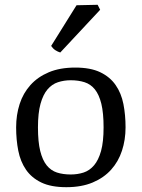

<svg xmlns="http://www.w3.org/2000/svg" viewBox="-20 -756 585 790"><path d="M228 -540Q217.8 -543 208 -549.3Q198.2 -555.7 190.4 -566.9L294.9 -734.4L381.8 -736.3L392.1 -715.8ZM46.4 -231.9Q46.4 -283.2 60.8 -327.9Q75.2 -372.6 105.2 -406Q135.3 -439.5 180.9 -458.7Q226.6 -478 289.6 -478Q352.5 -478 392.6 -458.7Q432.6 -439.5 455.8 -406Q479 -372.6 487.8 -327.9Q496.6 -283.2 496.6 -231.9Q496.6 -180.7 481.9 -136Q467.3 -91.3 437.3 -57.9Q407.2 -24.4 361.3 -5.1Q315.4 14.2 252.9 14.2Q189.9 14.2 149.9 -5.1Q109.9 -24.4 86.9 -57.9Q64 -91.3 55.2 -136Q46.4 -180.7 46.4 -231.9ZM136.2 -231.9Q136.2 -172.4 145.5 -134.8Q154.8 -97.2 172.1 -75.7Q189.5 -54.2 214.4 -46.1Q239.3 -38.1 271 -38.1Q299.3 -38.1 324 -46.1Q348.6 -54.2 366.9 -75.7Q385.3 -97.2 395.8 -134.8Q406.2 -172.4 406.2 -231.9Q406.2 -291 397 -328.9Q387.7 -366.7 370.4 -388.2Q353 -409.7 327.9 -417.7Q302.7 -425.8 271 -425.8Q243.2 -425.8 218.5 -417.7Q193.8 -409.7 175.5 -388.2Q157.2 -366.7 146.7 -328.9Q136.2 -291 136.2 -231.9Z"/></svg>

Font: Fjord
Style: One
Weight: 400
Designer: Viktoriya Grabowska
Foundry: Viktoriya Grabowska
Version: Version 1.002